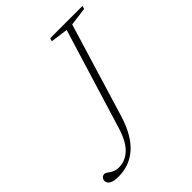

<svg xmlns="http://www.w3.org/2000/svg" viewBox="-243 -790 907 907"><g transform="rotate(-45 210.5 -336.5)"><path d="M227 -184Q211.5 -134 190.5 -97.8Q169.5 -61.5 142.8 -38Q116 -14.5 84.5 -3Q53 8.5 17 8.5Q-15 8.5 -30 -0.5Q-45 -9.5 -45 -24Q-45 -35 -38.2 -41.8Q-31.5 -48.5 -21.5 -48.5Q-16 -48.5 -9.8 -44.2Q-3.5 -40 4.2 -34.5Q12 -29 22.8 -25Q33.5 -21 48 -21Q92 -21 125.5 -53Q159 -85 180 -155L333 -655L246 -667L250.5 -682.5H466L461.5 -667L370 -655Z"/></g></svg>

Font: Newsreader ExtraLight
Style: Italic
Weight: 250
Italic angle: -17°
Designer: Hugues Gentile
Foundry: Production Type
Version: Version 1.003